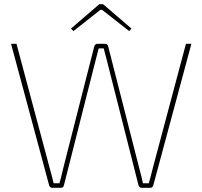

<svg xmlns="http://www.w3.org/2000/svg" viewBox="-20 -900 970 920"><path d="M897 -690 714 -10Q713 -6 709 -3Q705 0 700 0H658Q653 0 649.5 -3Q646 -6 644 -11L497 -591Q492 -611 487 -630Q482 -649 477 -668H453Q448 -649 443 -630Q438 -611 433 -591L286 -11Q285 -6 281 -3Q277 0 272 0H230Q225 0 221.5 -3Q218 -6 216 -10L33 -690H59L219 -91Q224 -74 228.5 -56.5Q233 -39 237 -22H265Q270 -39 274 -56Q278 -73 282 -90L432 -679Q434 -684 437.5 -687Q441 -690 446 -690H484Q489 -690 493 -687Q497 -684 498 -679L648 -91Q653 -74 657 -56.5Q661 -39 665 -22H693Q698 -39 702.5 -56Q707 -73 711 -90L871 -690ZM474 -880 610 -763 599 -751 469 -853H461L332 -751L320 -763L456 -880Z"/></svg>

Font: Exo 2 Thin
Style: Regular
Weight: 250
Designer: Natanael Gama
Foundry: Natanael Gama
Version: Version 2.010